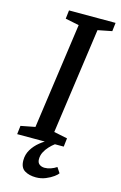

<svg xmlns="http://www.w3.org/2000/svg" viewBox="-126 -702 588 936"><g transform="rotate(15 168.0 -234.0)"><path d="M13 0 18 -43 90 -57 165 -591 96 -605 101 -648H336L331 -605L260 -591L185 -57L253 -43L248 0ZM155 180Q121 180 98 166Q75 152 75 115Q75 86 89.5 61.5Q104 37 128 17.5Q152 -2 180 -15H225Q217 -10 203.5 0Q190 10 177 24Q164 38 155.5 54.5Q147 71 147 90Q147 108 158 116Q169 124 184 124Q199 124 215 118.5Q231 113 244 104L262 131Q258 138 242.5 149.5Q227 161 204 170.5Q181 180 155 180Z"/></g></svg>

Font: Faustina Medium
Style: Italic
Weight: 500
Italic angle: -8°
Designer: Alfonso Garcia
Foundry: http://www.omnibus-type.com
Version: Version 1.200